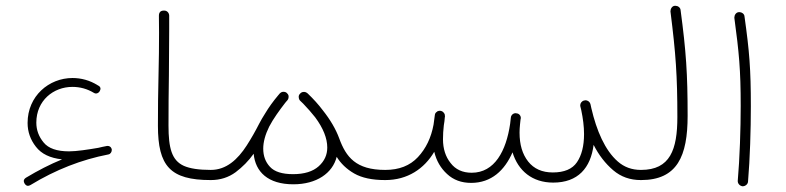

<svg xmlns="http://www.w3.org/2000/svg" viewBox="-20 -629 2728 666"><path d="M65.4 7.8C68.8 13.2 72.8 15.6 77.1 15.6C79.6 15.6 82.5 14.6 85.9 12.7C173.3 -40.5 262.7 -75.2 356 -93.3C363.8 -94.7 367.7 -102.5 367.7 -108.4V-110.8C366.2 -117.2 362.8 -121.1 356.4 -122.6H353.5C353 -123 352.5 -123 352.1 -123C351.6 -123 351.1 -123 350.6 -122.6C340.3 -120.6 330.6 -118.7 320.8 -116.2C284.2 -109.9 245.1 -104 219.7 -104C177.2 -104 147.9 -114.3 131.3 -134.8C114.3 -155.3 106 -178.2 106 -203.6C106 -280.3 165.5 -327.6 231 -327.6C257.8 -327.6 282.7 -320.8 306.2 -306.6C308.6 -305.2 310.5 -304.7 313 -304.7C315.4 -304.7 322.3 -305.7 326.2 -313.5C327.6 -316.4 328.6 -318.8 328.6 -321.3C328.6 -326.2 325.7 -330.1 319.3 -333C291.5 -350.6 261.2 -358.4 231.4 -358.4C149.9 -358.4 75.7 -295.9 75.7 -202.6C75.7 -171.9 85.4 -144.5 104.5 -120.1C123.5 -95.2 153.8 -80.6 195.3 -76.2C153.3 -59.1 111.8 -37.6 70.3 -12.7C64.9 -9.3 62.5 -5.4 62.5 -1C62.5 1.5 63.5 4.4 65.4 7.8Z M527.8 -192.9C527.8 -53.2 570.3 -4.4 710.9 -4.4H711.4C723.1 -4.4 729 -10.3 729 -22C729 -33.7 723.1 -39.6 711.4 -39.6H710.9C669.4 -39.6 638.7 -44.4 617.7 -53.7C575.7 -72.8 564.5 -115.2 564.5 -193.4C564.5 -252 564.9 -310.5 565.9 -368.7C566.4 -426.8 566.9 -480 566.9 -527.8V-575.2C566.4 -585 559.1 -592.3 549.8 -592.3H548.3C537.1 -592.3 531.2 -586.4 531.2 -574.2C531.7 -555.2 531.7 -535.6 531.7 -515.6C531.7 -471.2 531.2 -420.9 529.8 -364.7C528.3 -308.6 527.8 -251 527.8 -192.9Z M693.8 -22C693.8 -12.2 701.7 -4.4 711.4 -4.4C744.1 -4.4 772.9 -13.7 797.4 -31.7C821.3 -49.8 842.3 -70.8 859.9 -95.7C865.7 -33.2 909.2 10.3 997.6 10.3C1078.1 10.3 1133.8 -28.3 1147.9 -85C1162.1 -62 1182.1 -42.5 1208.5 -27.3C1234.9 -12.2 1270.5 -4.4 1315.9 -4.4H1316.4C1328.1 -4.4 1334 -10.3 1334 -22C1334 -33.7 1328.1 -39.6 1316.4 -39.6H1315.9C1214.4 -39.6 1180.2 -84.5 1156.7 -148.9C1145 -180.7 1126 -213.4 1099.6 -246.6C1085 -266.1 1067.4 -285.6 1046.9 -305.2C1046.4 -305.7 1046.4 -305.7 1045.9 -305.7L1045.4 -306.2C1044.9 -306.6 1043.9 -307.1 1043.5 -307.6C1042 -308.6 1040.5 -309.1 1039.1 -309.6H1038.6C1038.1 -309.6 1037.1 -309.6 1036.6 -310.1H1035.2H1033.7C1029.3 -310.1 1025.4 -308.6 1022 -305.2L1021 -304.2C1017.6 -300.8 1016.1 -297.4 1016.1 -293C1016.1 -291.5 1016.1 -290.5 1016.6 -289.1V-288.1C1016.6 -287.6 1016.6 -287.6 1017.1 -287.1C1017.1 -286.6 1017.1 -286.1 1017.6 -285.6C1017.6 -285.2 1017.6 -284.7 1018.1 -284.2V-283.7C1019 -281.7 1020.5 -280.3 1022 -278.8C1025.4 -275.9 1028.3 -272.9 1031.7 -269.5C1047.4 -253.4 1061 -237.3 1073.2 -222.2C1101.1 -184.6 1115.2 -149.4 1115.2 -117.2C1115.2 -91.8 1105.5 -70.3 1085.4 -52.2C1065.4 -34.2 1035.6 -24.9 996.6 -24.9C959 -24.9 932.1 -33.2 916.5 -50.3C900.9 -66.9 893.1 -87.9 893.1 -113.3C893.1 -136.2 899.9 -161.6 913.6 -189.5C927.7 -216.8 950.2 -247.6 968.3 -271C970.7 -274.4 973.6 -277.3 976.6 -280.8C979.5 -284.2 981 -288.1 981 -292.5C981 -293.9 982.4 -299.8 975.1 -306.2C972.2 -309.1 968.3 -310.5 963.9 -310.5C963.4 -310.5 957.5 -311.5 951.2 -305.7L945.3 -298.8C927.2 -277.3 912.1 -256.3 899.9 -235.8C891.6 -223.1 884.8 -210.9 878.9 -199.7C865.7 -173.8 851.6 -148.9 835.9 -124.5C804.2 -75.2 764.6 -39.6 711.4 -39.6C699.7 -39.6 693.8 -33.7 693.8 -22Z M1298.8 -22C1298.8 -12.2 1306.6 -4.4 1316.4 -4.4C1394 -4.4 1451.7 -43.9 1486.3 -102.5C1493.7 -71.3 1508.8 -45.4 1530.8 -25.4C1552.7 -4.9 1580.6 5.4 1614.3 5.4C1684.6 5.4 1730.5 -38.1 1757.8 -100.6C1777.3 -36.6 1826.2 4.4 1898.9 4.4C1984.9 4.4 2028.8 -46.4 2039.1 -126.5C2057.1 -90.8 2080.1 -61.5 2106.9 -38.6C2133.8 -15.6 2165.5 -4.4 2203.1 -4.4H2203.6C2215.3 -4.4 2221.2 -10.3 2221.2 -22C2221.2 -33.7 2215.3 -39.6 2203.6 -39.6H2203.1C2171.9 -39.6 2145 -49.3 2123 -68.8C2078.6 -107.4 2049.3 -175.8 2031.2 -253.9L2028.3 -267.1C2026.9 -272.5 2023.9 -276.4 2019.5 -278.8C2016.6 -280.3 2013.7 -281.2 2011.2 -281.2C2009.3 -281.2 2007.3 -280.8 2005.9 -280.3C1997.6 -278.3 1992.7 -270.5 1992.7 -264.2C1992.7 -262.7 1992.7 -260.7 1993.2 -259.3L1996.1 -247.6C2002.4 -217.8 2005.9 -189.9 2005.9 -164.1C2005.9 -122.6 1997.6 -90.3 1981.4 -66.4C1965.3 -42.5 1937 -30.8 1897.5 -30.8C1860.4 -30.8 1832 -43.5 1812 -68.8C1792 -94.2 1782.2 -127.4 1782.2 -168.9C1782.2 -177.2 1782.7 -186.5 1783.7 -196.3C1784.2 -202.1 1785.2 -208 1785.6 -214.4L1786.1 -216.3C1786.6 -217.8 1786.6 -218.8 1786.6 -219.7C1786.6 -227.5 1780.8 -235.4 1771.5 -235.8C1770.5 -236.3 1769.5 -236.3 1768.1 -236.3C1763.7 -236.3 1759.3 -234.4 1755.9 -230.5L1753.9 -227.5C1753.9 -227.1 1753.9 -227.1 1753.4 -226.6C1752.9 -226.1 1752.9 -225.6 1752.9 -225.1C1752.9 -224.6 1752.9 -224.1 1752.4 -223.6V-223.1L1752 -221.2C1751 -213.4 1750 -206.1 1749.5 -199.2C1735.8 -105.5 1695.8 -29.8 1616.2 -29.8C1584.5 -29.8 1560.1 -41 1543 -63.5C1525.4 -85.4 1516.6 -113.3 1516.6 -146C1516.6 -162.1 1517.6 -178.2 1519.5 -194.3C1521 -203.6 1522.5 -212.4 1522.9 -221.7L1523.4 -224.1V-226.1C1523.4 -227.5 1523.4 -228.5 1522.9 -230V-231.4C1522.5 -231.9 1522.5 -231.9 1522.5 -232.4L1521.5 -234.4V-234.9C1521 -235.4 1521 -235.8 1520.5 -236.3C1520.5 -236.8 1520.5 -236.8 1520 -236.8C1519.5 -237.3 1519.5 -237.8 1519 -238.3C1519 -238.8 1519 -238.8 1518.6 -238.8L1516.1 -241.2C1515.6 -241.7 1515.1 -241.7 1514.6 -242.2C1514.2 -242.2 1514.2 -242.2 1513.7 -242.7C1513.2 -243.2 1512.7 -243.2 1512.2 -243.2C1512.2 -243.7 1512.2 -243.7 1511.7 -243.7L1507.8 -244.6H1503.4C1502.9 -244.6 1502 -244.6 1501.5 -244.1H1501C1500.5 -244.1 1499.5 -243.7 1499 -243.2H1498.5C1498 -243.2 1497.6 -243.2 1497.1 -242.7C1496.6 -242.2 1496.6 -242.2 1496.1 -242.2C1495.6 -241.7 1495.6 -241.7 1495.6 -241.2C1491.2 -238.8 1488.8 -234.9 1488.3 -229.5C1486.3 -216.3 1484.9 -205.1 1483.9 -196.8C1475.6 -151.4 1457.5 -113.8 1429.7 -84C1401.9 -54.2 1364.3 -39.6 1316.4 -39.6C1304.7 -39.6 1298.8 -33.7 1298.8 -22Z M2186 -22C2186 -12.2 2193.8 -4.4 2203.6 -4.4C2329.6 -4.4 2365.2 -87.9 2365.2 -227.1C2365.2 -374 2359.9 -450.7 2340.8 -593.8C2340.3 -603 2331.1 -608.9 2323.2 -608.9H2320.8C2311.5 -608.4 2305.7 -598.6 2305.7 -590.3V-588.9C2324.2 -442.4 2329.6 -366.2 2329.6 -223.1C2329.6 -109.9 2304.7 -39.6 2203.6 -39.6C2191.9 -39.6 2186 -33.7 2186 -22Z M2527.3 -566.9C2543.5 -446.3 2549.3 -387.7 2549.3 -261.7C2549.3 -181.6 2545.9 -80.1 2539.1 -2V-0.5C2539.1 7.8 2545.9 15.6 2555.2 17.1H2556.6C2564.9 17.1 2574.2 10.3 2574.7 1C2581.5 -78.6 2584.5 -179.2 2584.5 -260.3C2584.5 -389.2 2579.6 -450.2 2562.5 -571.8C2562 -581.1 2552.7 -586.9 2545.4 -586.9H2543C2533.2 -586.4 2527.3 -576.7 2527.3 -568.4V-566.9Z"/></svg>

Font: Mikhak ExtraLight
Style: Regular
Weight: 200
Designer: Amin Abedi
Version: Version 3.2